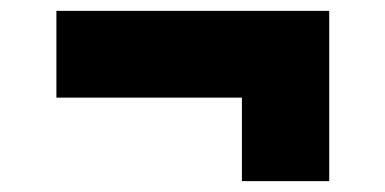

<svg xmlns="http://www.w3.org/2000/svg" viewBox="-20 -437 710 354"><path d="M587 -103H426V-417H587ZM587 -257H84V-417H587Z"/></svg>

Font: Gabarito ExtraBold
Style: Regular
Weight: 800
Designer: Leandro Assis / Alvaro Franca / Felipe Casaprima
Foundry: Naipe Foundry
Version: Version 1.000